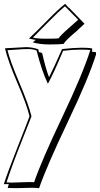

<svg xmlns="http://www.w3.org/2000/svg" viewBox="-23 -950 521 1002"><path d="M458 -685 456 -680Q467 -680 478 -677V-665Q440 -543 330 -312Q220 -81 181 32Q159 30 144 30L60 32Q28 32 17 31L20 21Q21 15 23 11H-3Q17 -52 68.5 -182Q120 -312 131 -343Q117 -403 68 -516.5Q19 -630 3 -698L112 -704Q145 -704 177 -693L180 -678Q188 -677 197 -673Q216 -590 233 -547Q260 -601 301 -694Q366 -701 404 -701Q442 -701 458 -697ZM37 3 130 0Q147 0 155 1Q193 -110 301 -337Q409 -564 448 -688V-689Q432 -691 394 -691Q356 -691 308 -685L306 -684Q259 -571 227 -513Q195 -579 168 -686Q151 -694 123.5 -694Q96 -694 62 -691Q28 -688 16 -688Q30 -631 78.5 -517Q127 -403 141 -344V-342Q129 -311 98 -233Q40 -88 11 2H13Q21 3 37 3ZM309 -721Q288 -718 236 -718Q184 -718 148 -729Q154 -733 163 -742Q158 -743 150 -744Q134 -748 128 -749Q162 -780 221 -840.5Q280 -901 317 -930L336 -909L337 -910L418 -826Q416 -824 380 -791H381Q320 -741 309 -721ZM149 -754Q167 -748 220 -748Q273 -748 283 -750Q292 -765 335 -802.5Q378 -840 385 -847L316 -917Q288 -895 221.5 -827.5Q155 -760 149 -754Z"/></svg>

Font: Londrina Shadow
Style: Regular
Weight: 400
Designer: Marcelo Magalhaes
Foundry: Marcelo Magalhaes
Version: Version 1.001 2011